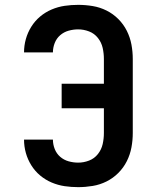

<svg xmlns="http://www.w3.org/2000/svg" viewBox="-20 -763 640 791"><path d="M302 8Q274 8 246.5 4Q219 0 193 -11Q167 -22 145.5 -40Q124 -58 109 -82Q94 -106 86.5 -133Q79 -160 79 -188H198Q198 -168 205.5 -149Q213 -130 228 -117Q243 -104 262.5 -98.5Q282 -93 302 -93Q325 -93 347 -101.5Q369 -110 383.5 -128.5Q398 -147 403 -169.5Q408 -192 408 -215V-317H234V-418H408V-520Q408 -543 403 -565.5Q398 -588 383.5 -606.5Q369 -625 347 -633.5Q325 -642 302 -642Q282 -642 262.5 -636.5Q243 -631 228 -618Q213 -605 205.5 -586Q198 -567 198 -547H79Q79 -575 86.5 -602Q94 -629 109 -653Q124 -677 145.5 -695Q167 -713 193 -724Q219 -735 246.5 -739Q274 -743 302 -743Q332 -743 362 -738Q392 -733 419 -719.5Q446 -706 467.5 -684.5Q489 -663 502.5 -636Q516 -609 521.5 -579.5Q527 -550 527 -520V-215Q527 -185 521.5 -155.5Q516 -126 502.5 -99Q489 -72 467.5 -50.5Q446 -29 419 -15.5Q392 -2 362 3Q332 8 302 8Z"/></svg>

Font: Iosevka Fixed Extended
Style: Bold
Weight: 700
Width: 7
Monospace: yes
Designer: Belleve Invis
Foundry: Belleve Invis
Version: Version 24.1.1; ttfautohint (v1.8.4)